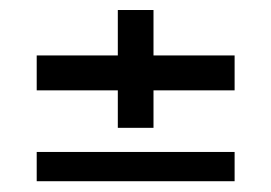

<svg xmlns="http://www.w3.org/2000/svg" viewBox="-20 -522 528 374"><path d="M209.5 -273V-346H51.5V-414H209.5V-502.5H279V-414H437V-346H279V-273ZM51.5 -169V-226H437V-169Z"/></svg>

Font: Big Shoulders Text Thin Medium
Style: Regular
Weight: 500
Version: Version 2.002